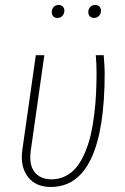

<svg xmlns="http://www.w3.org/2000/svg" viewBox="-20 -742 502 772"><path d="M210.9 -669.9Q200.7 -669.9 194.3 -676.3Q188 -682.6 188 -692.9Q188 -705.1 195.6 -713.6Q203.1 -722.2 215.8 -722.2Q226.1 -722.2 232.4 -715.8Q238.8 -709.5 238.8 -699.2Q238.8 -687 231.2 -678.5Q223.6 -669.9 210.9 -669.9ZM357.9 -669.9Q347.7 -669.9 341.3 -676.3Q335 -682.6 335 -692.9Q335 -705.1 342.5 -713.6Q350.1 -722.2 362.8 -722.2Q373 -722.2 379.6 -715.6Q386.2 -709 386.2 -699.2Q386.2 -687 378.4 -678.5Q370.6 -669.9 357.9 -669.9ZM397 -520Q400.9 -470.2 400.9 -449.2Q400.9 9.8 184.1 9.8Q122.6 9.8 91.6 -31.7Q60.5 -73.2 69.8 -139.2L124 -520H158.2L104 -138.2Q95.7 -82 117.7 -52Q139.6 -22 185.1 -21Q217.3 -20.5 243.9 -34.2Q270.5 -47.9 289.1 -71.5Q307.6 -95.2 322 -129.4Q336.4 -163.6 345 -200.4Q353.5 -237.3 358.9 -281.7Q364.3 -326.2 366.2 -366Q368.2 -405.8 368.2 -449.2Q368.2 -482.4 365.2 -520Z"/></svg>

Font: Fira Sans Compressed UltraLight
Style: Italic
Weight: 200
Width: 3
Italic angle: -8°
Designer: Carrois Corporate & Edenspiekermann AG
Foundry: Carrois Corporate GbR & Edenspiekermann AG
Version: Version 4.203;PS 004.203;hotconv 1.0.88;makeotf.lib2.5.64775